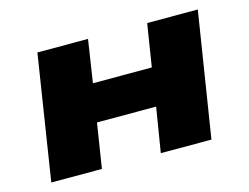

<svg xmlns="http://www.w3.org/2000/svg" viewBox="-75 -619 960 740"><g transform="rotate(-15 405.0 -249.0)"><path d="M46 0 124 -498H326L300 -328H535L562 -498H764L685 0H483L512 -178H276L248 0Z"/></g></svg>

Font: Nunito Sans 10pt Expanded Black
Style: Italic
Weight: 900
Width: 7
Italic angle: -9°
Designer: Vernon Adams
Foundry: Vernon Adams
Version: Version 3.101;gftools[0.9.27]